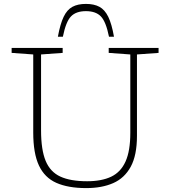

<svg xmlns="http://www.w3.org/2000/svg" viewBox="-20 -952 870 982"><path d="M646.5 -273V-673.5L536 -681.5V-707H791V-681.5L680.5 -673.5V-257Q680.5 -158 648.8 -99.5Q617 -41 559 -15.5Q501 10 421.5 10Q328.5 10 268.2 -16.8Q208 -43.5 179 -105.8Q150 -168 150 -274V-673.5L39.5 -681.5V-707H300.5V-681.5L190 -673.5V-285Q190 -186 213.5 -129.2Q237 -72.5 288.8 -48.8Q340.5 -25 425.5 -25Q499.5 -25 548.5 -48.2Q597.5 -71.5 622 -125.8Q646.5 -180 646.5 -273ZM419.5 -895Q369 -895 343 -868Q317 -841 301.5 -764H276Q288 -829.5 305.5 -866Q323 -902.5 350.5 -917.2Q378 -932 419.5 -932Q461 -932 488.5 -917.2Q516 -902.5 533.8 -866Q551.5 -829.5 563 -764H537.5Q522 -841 496 -868Q470 -895 419.5 -895Z"/></svg>

Font: Newsreader 6pt ExtraLight
Style: Regular
Weight: 275
Designer: Hugues Gentile
Foundry: Production Type
Version: Version 1.003; ttfautohint (v1.8.3)